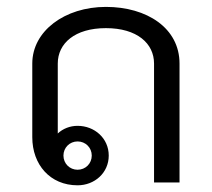

<svg xmlns="http://www.w3.org/2000/svg" viewBox="-20 -537 623 565"><path d="M208.3 -120.8C231.7 -120.8 250 -102.5 250 -79.2C250 -55.8 231.7 -37.5 208.3 -37.5C185 -37.5 166.7 -55.8 166.7 -79.2C166.7 -102.5 185 -120.8 208.3 -120.8ZM208.3 -166.7C185.8 -166.7 165 -158.3 150 -144.2V-350C150 -409.2 200 -454.2 291.7 -454.2C383.3 -454.2 433.3 -409.2 433.3 -350V0H508.3V-350C508.3 -454.2 412.5 -516.7 291.7 -516.7C170.8 -516.7 75 -445.8 75 -350V-133.3C75 -52.5 127.5 8.3 208.3 8.3C258.3 8.3 300 -28.3 300 -79.2C300 -130 258.3 -166.7 208.3 -166.7Z"/></svg>

Font: BoonHome
Style: Book
Weight: 400
Designer: Sungsit Sawaiwan
Foundry: Sungsit Sawaiwan
Version: Version 0.2